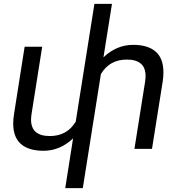

<svg xmlns="http://www.w3.org/2000/svg" viewBox="-20 -770 921 993"><path d="M825.2 -396Q825.2 -370.6 821.3 -347.2L766.1 0H675.3L730.5 -348.1Q732.9 -365.2 732.9 -377Q732.9 -461.9 635.7 -461.9Q546.9 -461.9 502 -387.2V-388.2L408.2 203.1H317.4L357.9 -54.2Q290.5 9.8 204.6 9.8Q128.9 9.8 88.6 -24.9Q48.3 -59.6 48.3 -131.3Q48.3 -154.3 52.7 -181.2L107.4 -528.3H198.2L143.1 -180.2Q140.6 -163.1 140.6 -151.4Q140.6 -66.4 237.8 -66.4Q326.7 -66.4 371.6 -140.6L468.3 -750H559.1L515.1 -473.6Q583 -538.1 668.9 -538.1Q744.6 -538.1 784.9 -503.2Q825.2 -468.3 825.2 -396Z"/></svg>

Font: Mardoto
Style: Italic
Weight: 400
Italic angle: -12°
Designer: Christian Robertson, Vahan Hovhannisyan
Foundry: Google
Version: Version 1.000